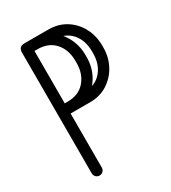

<svg xmlns="http://www.w3.org/2000/svg" viewBox="-164 -745 742 832"><g transform="rotate(-30 206.5 -329.5)"><path d="M112.4 -25.5Q112.4 -14.8 105.3 -7.4Q98.2 0 87.5 0Q76.8 0 69.4 -7.4Q62 -14.8 62 -25.5V-629.8Q62 -659 91.2 -659H210.5Q260.1 -659 298.1 -635.2Q336.1 -611.4 357.2 -571Q378.4 -530.6 378.4 -482.4V-472.8Q378.4 -424.5 357.2 -384.6Q336.1 -344.8 298.1 -320.1Q260.1 -295.5 210.5 -295.5H87.5Q76.8 -295.5 69.4 -302.9Q62 -310.2 62 -321Q62 -331.8 69.4 -339.1Q76.8 -346.5 87.5 -346.5H210.5Q265.8 -346.5 296.6 -382.1Q327.4 -417.8 327.4 -472.8V-482.4Q327.4 -538.1 296.6 -573.4Q265.8 -608.6 210.5 -608.6H112.4ZM127.1 -608.6Q116.4 -608.6 109 -616.2Q101.6 -623.8 101.6 -634.1Q101.6 -644.2 109 -651.6Q116.4 -659 127.1 -659Q176.8 -659 214.8 -635.2Q252.8 -611.4 273.9 -571Q295 -530.6 295 -482.4V-472.8Q295 -424.5 273.9 -384.6Q252.8 -344.8 214.8 -320.1Q176.8 -295.5 127.1 -295.5Q116.4 -295.5 109 -302.9Q101.6 -310.2 101.6 -321Q101.6 -331.8 109 -339.1Q116.4 -346.5 127.1 -346.5Q182.4 -346.5 213.5 -382.1Q244.6 -417.8 244.6 -472.8V-482.4Q244.6 -538.1 213.5 -573.4Q182.4 -608.6 127.1 -608.6Z"/></g></svg>

Font: Libertine-Super Thin
Style: Regular
Weight: 100
Designer: Bastien Sozeau
Foundry: NBR — Bastien Sozeau
Version: Version 2.003;gftools[0.9.33]